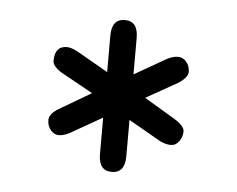

<svg xmlns="http://www.w3.org/2000/svg" viewBox="-34 -664 455 369"><g transform="rotate(5 194.0 -479.5)"><path d="M280.3 -400.4 218.8 -435.5V-365.2Q218.8 -333 193.4 -333Q168 -333 168 -365.2V-435.5L106.4 -400.4Q94.7 -394.5 85.9 -394.5Q77.1 -394.5 70.3 -402.3Q63.5 -410.2 63.5 -421.9Q63.5 -433.6 81.1 -444.3L142.6 -480.5L81.1 -514.6Q63.5 -525.4 63.5 -536.1Q63.5 -564.5 86.9 -564.5Q94.7 -564.5 106.4 -558.6L168 -523.4V-593.8Q168 -626 193.4 -626Q218.8 -626 218.8 -593.8V-523.4L280.3 -558.6Q292 -564.5 301.3 -564.5Q310.5 -564.5 317.4 -556.6Q324.2 -548.8 324.2 -537.6Q324.2 -526.4 305.7 -514.6L245.1 -480.5L305.7 -444.3Q324.2 -432.6 324.2 -422.4Q324.2 -412.1 317.9 -403.3Q311.5 -394.5 301.8 -394.5Q292 -394.5 280.3 -400.4Z"/></g></svg>

Font: Jura
Style: Book
Weight: 400
Version: Version 2.5